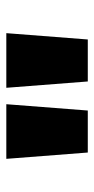

<svg xmlns="http://www.w3.org/2000/svg" viewBox="135 -904 298 608"><g transform="rotate(-90 284.0 -600.0)"><path d="M105 -471 85 -729H258L238 -471ZM330 -471 310 -729H483L463 -471Z"/></g></svg>

Font: Noto Sans Gurmukhi UI SemiCondensed Black
Style: Regular
Weight: 900
Width: 4
Designer: Jelle Bosma - Monotype Design Team
Foundry: Monotype Imaging Inc.
Version: Version 2.004; ttfautohint (v1.8.4.7-5d5b)